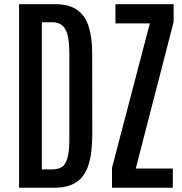

<svg xmlns="http://www.w3.org/2000/svg" viewBox="-20 -879 854 899"><path d="M69.3 0V-859.4H237.3Q304.2 -859.4 342.3 -831.8Q380.4 -804.2 396 -752.4Q411.6 -700.7 411.6 -628.4L412.1 -249Q412.1 -162.6 394.5 -107.4Q377 -52.2 337.9 -26.1Q298.8 0 233.4 0ZM175.8 -85.9H226.1Q252.4 -85.9 269.8 -97.2Q287.1 -108.4 295.9 -139.4Q304.7 -170.4 304.7 -228.5V-629.9Q304.7 -707.5 286.4 -741.2Q268.1 -774.9 225.1 -774.9H175.8ZM504.4 0V-93.3L681.6 -769.5H520.5V-859.4H793V-776.4L615.7 -89.8H789.1V0Z"/></svg>

Font: Antonio Medium
Style: Regular
Weight: 500
Designer: Vernon Adams
Foundry: Vernon Adams
Version: Version 1.002